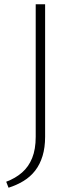

<svg xmlns="http://www.w3.org/2000/svg" viewBox="-20 -678 363 898"><path d="M147 -38V-658H191V-38Q191 12 179 51.5Q167 91 144.5 120Q122 149 90 168.5Q58 188 20 200L9 172Q52 156 83 129Q114 102 130.5 61Q147 20 147 -38Z"/></svg>

Font: Ysabeau ExtraLight
Style: Regular
Weight: 250
Designer: Christian Thalmann (Catharsis Fonts)
Version: Version 2.002